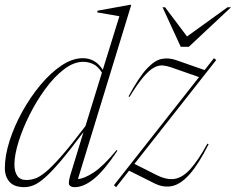

<svg xmlns="http://www.w3.org/2000/svg" viewBox="-22 -762 973 792"><path d="M462.5 -140.5Q407 -57.5 365 -23.8Q323 10 286.5 10Q269.5 10 264 1.2Q258.5 -7.5 268.5 -41L322.5 -217.5Q266.5 -142.5 228 -97.2Q189.5 -52 162.8 -28.8Q136 -5.5 116.2 2.2Q96.5 10 78.5 10Q36.5 10 17.2 -12Q-2 -34 -2 -68.5Q-2 -120 17.5 -181Q37 -242 70.2 -302Q103.5 -362 145.2 -412Q187 -462 232 -492Q277 -522 319.5 -522Q372 -522 402 -474L470.5 -695L378.5 -711L381 -718L513 -742H519.5L299.5 -23.5Q325.5 -25 364.8 -50.8Q404 -76.5 459 -143ZM37.5 -83.5Q37.5 -54 49.2 -36.8Q61 -19.5 87 -19.5Q104 -19.5 122.5 -25.5Q141 -31.5 166.8 -52.8Q192.5 -74 232 -119Q271.5 -164 330.5 -242L398.5 -462.5Q382.5 -488 362.8 -497.5Q343 -507 321 -507Q282 -507 241.8 -476Q201.5 -445 165 -395.2Q128.5 -345.5 99.8 -288Q71 -230.5 54.2 -176.2Q37.5 -122 37.5 -83.5ZM448 2 799 -444 684.5 -484Q666.5 -490.5 649.5 -492Q632.5 -493.5 613.2 -483.2Q594 -473 569.8 -444.8Q545.5 -416.5 512.5 -362.5L508 -364Q551 -444 584 -479Q617 -514 645.8 -519.2Q674.5 -524.5 704.5 -514L822 -473L860.5 -522L870 -514.5L532.5 -86L624 -40Q665.5 -19 698.5 -24.2Q731.5 -29.5 763.5 -65Q795.5 -100.5 833.5 -169.5L838.5 -167Q797 -84.5 760.2 -43.2Q723.5 -2 687.8 5.5Q652 13 614.5 -6L510.5 -58L457 10ZM931 -732 757 -569H723.5L648.5 -732H659L749.5 -611.5L916.5 -732Z"/></svg>

Font: Newsreader 72pt ExtraLight
Style: Italic
Weight: 275
Italic angle: -17°
Designer: Hugues Gentile
Foundry: Production Type
Version: Version 1.003; ttfautohint (v1.8.3)